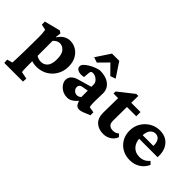

<svg xmlns="http://www.w3.org/2000/svg" viewBox="-53 -981 1611 1611"><g transform="rotate(45 752.5 -175.0)"><path d="M11.7 172.4 9.3 135.7 57.6 122.1Q58.1 115.2 59.1 90.1Q60.1 64.9 61 31.5Q62 -2 62.5 -34.2L64 -186.5Q64 -209.5 62.5 -227.8Q61 -246.1 57.6 -266.6L7.3 -277.3V-313.5L147.5 -349.6L169.9 -335.9L164.1 -287.6L166.5 -285.6Q184.6 -315.9 212.6 -333.5Q240.7 -351.1 272.5 -351.1Q310.1 -351.1 342.8 -331.8Q375.5 -312.5 395.8 -275.9Q416 -239.3 416 -187Q416 -135.7 392.3 -92Q368.7 -48.3 325 -21.5Q281.2 5.4 221.7 5.4Q196.3 5.4 167.5 -3.4V44.9Q167.5 70.8 168.5 92.8Q169.4 114.7 171.4 122.1L235.8 134.8L233.4 172.4ZM222.7 -50.8Q257.3 -50.8 280.3 -76.7Q303.2 -102.5 303.2 -162.1Q303.7 -223.1 279.3 -249Q254.9 -274.9 225.1 -274.9Q209 -274.9 193.8 -266.6Q178.7 -258.3 167.5 -244.6V-66.9Q192.4 -50.8 222.7 -50.8Z M591.8 5.9Q555.2 5.9 529.1 -9.5Q502.9 -24.9 489 -47.1Q475.1 -69.3 475.1 -88.9Q475.1 -146 547.4 -167L670.4 -202.6V-229.5Q670.4 -254.4 647.7 -274.2Q625 -293.9 596.7 -293.9Q584 -293.9 578.9 -287.8Q573.7 -281.7 572.8 -266.1L568.8 -216.8Q529.3 -208.5 503.7 -219.2Q478 -230 478 -254.9Q478 -270.5 493.9 -286.4Q509.8 -302.2 533.7 -316.2Q557.6 -330.1 582.3 -339.4Q606.9 -348.6 624.5 -351.1Q695.3 -351.1 736.6 -319.3Q777.8 -287.6 778.3 -233.4L775.9 -126.5Q775.9 -85.4 781.7 -72.3L833.5 -63V-28.3L781.2 -6.3Q752 5.9 731.4 5.9Q700.7 5.9 688 -25.4L673.8 -61.5L690.4 -58.6Q640.6 5.9 591.8 5.9ZM633.3 -65.9Q654.3 -65.9 671.4 -82.5V-158.2L621.1 -149.4Q584.5 -144.5 584.5 -113.3Q584.5 -95.2 599.1 -80.6Q613.8 -65.9 633.3 -65.9ZM766.1 -394.5 718.8 -378.4 612.3 -486.3H665L558.6 -378.4L511.2 -394.5L595.7 -522H681.6Z M1132.3 -66.9Q1120.1 -32.2 1088.9 -12.2Q1057.6 7.8 1019 7.8Q963.4 7.8 928.5 -23.9Q893.6 -55.7 893.6 -119.6L896 -293.9H841.3V-318.4L979 -426.8H1002.9L1001 -314.5L999.5 -128.9Q999.5 -96.7 1015.4 -83Q1031.2 -69.3 1059.6 -69.3Q1088.4 -69.3 1111.8 -89.8ZM963.9 -293.9V-344.2H1111.3V-293.9Z M1332.5 5.9Q1280.8 5.9 1241 -16.8Q1201.2 -39.6 1178.7 -78.9Q1156.2 -118.2 1156.2 -167.5Q1156.2 -221.7 1181.6 -262.9Q1207 -304.2 1247.8 -327.6Q1288.6 -351.1 1335 -351.1Q1403.8 -351.1 1442.4 -308.6Q1481 -266.1 1481 -197.3V-177.7H1250V-219.7H1401.9L1388.7 -199.7V-227.5Q1388.7 -264.2 1372.8 -285.2Q1356.9 -306.2 1328.6 -306.2Q1300.3 -306.2 1280.8 -282Q1261.2 -257.8 1261.2 -207.5V-191.4Q1261.2 -137.2 1290.8 -104Q1320.3 -70.8 1369.6 -70.8Q1396.5 -70.8 1418.2 -80.6Q1439.9 -90.3 1460.4 -113.8L1484.9 -90.3Q1462.9 -43 1422.9 -18.6Q1382.8 5.9 1332.5 5.9Z"/></g></svg>

Font: Lateef
Style: Bold
Weight: 700
Designer: SIL International
Foundry: SIL International
Version: Version 4.200